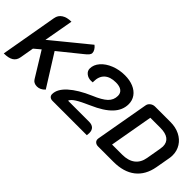

<svg xmlns="http://www.w3.org/2000/svg" viewBox="7 -1331 1962 1962"><g transform="rotate(45 988.5 -350.0)"><path d="M122 -608Q130 -657 170 -683Q210 -709 274 -709L217 -390L607 -709Q627 -694 639.5 -673.5Q652 -653 652 -635Q652 -618 638.5 -602Q625 -586 598 -565L364 -376L579 -33Q540 9 493 9Q444 9 423 -27L259 -294L190 -236L164 -86Q156 -37 119.5 -14Q83 9 14 9Z M657 -46Q657 -119 736.5 -191Q816 -263 960 -325Q1059 -366 1102.5 -407.5Q1146 -449 1146 -509Q1146 -549 1117.5 -570.5Q1089 -592 1034 -592Q953 -592 909.5 -552Q866 -512 866 -436Q866 -429 867 -425Q858 -423 842 -423Q801 -423 772.5 -446Q744 -469 744 -503Q744 -558 785.5 -605.5Q827 -653 897 -681Q967 -709 1048 -709Q1118 -709 1171.5 -686.5Q1225 -664 1254.5 -622.5Q1284 -581 1284 -527Q1284 -440 1218 -370Q1152 -300 1016 -241Q920 -199 874.5 -170Q829 -141 820 -114H1123Q1165 -114 1186.5 -93.5Q1208 -73 1208 -33Q1208 -18 1205 0H710Q685 0 671 -12.5Q657 -25 657 -46Z M1311 -49Q1311 -57 1312 -61L1414 -639Q1418 -665 1440.5 -682.5Q1463 -700 1492 -700H1714Q1789 -700 1847.5 -671Q1906 -642 1938.5 -590.5Q1971 -539 1971 -475Q1971 -450 1967 -430L1939 -272Q1915 -139 1826 -69.5Q1737 0 1590 0H1368Q1343 0 1327 -13.5Q1311 -27 1311 -49ZM1601 -115Q1688 -115 1740 -155Q1792 -195 1805 -271L1833 -432Q1837 -458 1837 -469Q1837 -526 1798 -555.5Q1759 -585 1683 -585H1538L1455 -115Z"/></g></svg>

Font: K2D
Style: Bold Italic
Weight: 700
Italic angle: -10°
Designer: Katatrad Aksorn Co.,Ltd.
Foundry: Cadson Demak Co.,Ltd.
Version: Version 1.000; ttfautohint (v1.6)